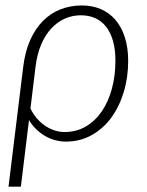

<svg xmlns="http://www.w3.org/2000/svg" viewBox="-20 -526 554 722"><path d="M67 -272.5Q74 -331 93.2 -374.5Q112.5 -418 141.5 -447.2Q170.5 -476.5 207.8 -491Q245 -505.5 288.5 -505.5Q326.5 -505.5 358.5 -492Q390.5 -478.5 413.5 -452Q436.5 -425.5 449.2 -386.5Q462 -347.5 462 -297Q462 -234.5 445.2 -179.5Q428.5 -124.5 398 -83Q367.5 -41.5 324 -17.5Q280.5 6.5 227.5 6.5Q207 6.5 187 1Q167 -4.5 149 -15Q131 -25.5 115.8 -40.5Q100.5 -55.5 89 -74.5L58.5 176H12ZM94.5 -118Q105.5 -95.5 120.2 -79Q135 -62.5 152 -51.5Q169 -40.5 187 -35Q205 -29.5 222.5 -29.5Q267 -29.5 302.5 -50.2Q338 -71 362.8 -107.2Q387.5 -143.5 400.8 -192.5Q414 -241.5 414 -298Q414 -340.5 404.8 -372.5Q395.5 -404.5 378.5 -426Q361.5 -447.5 337.5 -458Q313.5 -468.5 284 -468.5Q253 -468.5 225 -456.5Q197 -444.5 174 -420.2Q151 -396 135.2 -359.5Q119.5 -323 113.5 -274Z"/></svg>

Font: Lato Light
Style: Italic
Weight: 300
Italic angle: -7°
Designer: Lukasz Dziedzic
Foundry: tyPoland Lukasz Dziedzic
Version: Version 2.007; 2014-02-27